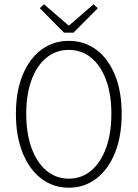

<svg xmlns="http://www.w3.org/2000/svg" viewBox="-20 -861 640 893"><path d="M300 12Q228 12 172.5 -30Q117 -72 85.5 -149.5Q54 -227 54 -332Q54 -436 85.5 -512.5Q117 -589 172.5 -630Q228 -671 300 -671Q372 -671 427.5 -630Q483 -589 514.5 -512.5Q546 -436 546 -332Q546 -227 514.5 -149.5Q483 -72 427.5 -30Q372 12 300 12ZM300 -30Q359 -30 403.5 -67Q448 -104 473 -172Q498 -240 498 -332Q498 -423 473 -490Q448 -557 403.5 -593Q359 -629 300 -629Q241 -629 196.5 -593Q152 -557 127 -490Q102 -423 102 -332Q102 -240 127 -172Q152 -104 196.5 -67Q241 -30 300 -30ZM278 -709 165 -823 185 -841 298 -743H302L415 -841L435 -823L322 -709Z"/></svg>

Font: Source Code Pro ExtraLight Light
Style: Regular
Weight: 300
Monospace: yes
Version: Version 1.018;hotconv 1.0.116;makeotfexe 2.5.65601